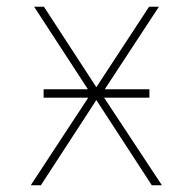

<svg xmlns="http://www.w3.org/2000/svg" viewBox="-20 -548 570 568"><path d="M71 0 241 -259H109V-284H240L81 -528H110L265 -290L421 -528H450L290 -284H422V-259H288L459 0H429L265 -252L101 0Z"/></svg>

Font: Noto Sans Mono Condensed Thin
Style: Regular
Weight: 100
Width: 3
Designer: Monotype Design Team
Foundry: Monotype Imaging Inc.
Version: Version 2.014; ttfautohint (v1.8.4.7-5d5b)